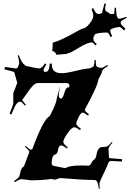

<svg xmlns="http://www.w3.org/2000/svg" viewBox="-20 -1200 780 1151"><path d="M593.8 -1133.3 606.9 -1180.2 615.2 -1175.8 609.9 -1153.8Q610.8 -1133.8 614.7 -1133.8L643.1 -1115.7Q657.7 -1115.7 664.6 -1116.7L667.5 -1153.3L675.3 -1153.8Q678.7 -1109.4 679.2 -1106L686 -1092.8Q689 -1087.9 690.9 -1087.9Q707 -1087.9 737.3 -1099.1L739.7 -1092.8Q705.1 -1076.2 705.1 -1070.3L703.1 -1060.5Q703.6 -1052.7 731.4 -1029.3L724.6 -1016.6Q703.1 -1038.1 698.2 -1038.1Q683.6 -1038.1 662.1 -1031.5Q640.6 -1024.9 640.6 -1018.6Q640.6 -1006.8 652.3 -982.9L643.1 -977.5Q629.9 -1004.9 622.1 -1004.9Q580.6 -1004.9 556.6 -997.6Q546.9 -994.1 546.9 -991Q546.9 -987.8 544.9 -985.8L539.6 -974.1Q539.6 -960.4 543.2 -952.9Q546.9 -945.3 560.5 -935.5L552.7 -927.7Q536.1 -945.8 530.8 -945.8Q505.9 -945.8 457.3 -916.5Q408.7 -887.2 402.1 -885Q395.5 -882.8 389.2 -881.1Q382.8 -879.4 382.8 -877.4L321.8 -871.6Q321.8 -869.1 321.5 -869.1Q321.3 -869.1 319.8 -871.6Q307.1 -894.5 292 -894.5Q294.9 -894.5 296.4 -944.3Q350.1 -959 436.5 -1009.3Q464.4 -1025.9 481.2 -1029.8Q498 -1033.7 518.6 -1060.8Q539.1 -1087.9 539.1 -1103.8Q539.1 -1119.6 529.3 -1147L538.6 -1150.9Q554.7 -1118.7 561.5 -1118.7L575.7 -1115.7Q582.5 -1117.7 586.9 -1119.6Q588.9 -1120.1 590.3 -1121.6Q591.8 -1123 592.8 -1123.8Q593.8 -1124.5 593.8 -1128.4ZM466.3 -208 512.2 -207Q519.5 -207 528.1 -223.6Q536.6 -240.2 544.4 -243.2Q554.7 -249.5 558.6 -273.4Q565.9 -317.9 593.3 -318.8L611.3 -319.8Q619.1 -319.8 626.5 -325Q633.8 -330.1 650.4 -349.1L654.3 -345.2Q630.4 -318.4 630.4 -307.1L633.3 -253.9Q633.3 -251 711.4 -246.1V-231.9Q660.2 -234.9 649.4 -234.9Q632.3 -234.9 629.4 -223.1Q623.5 -205.1 609.4 -176.8Q576.2 -108.9 576.2 -100.6Q576.2 -92.3 578.1 -69.8L572.3 -68.8Q568.4 -106.9 556.2 -119.1V-118.2Q553.2 -121.1 538.6 -121.1Q523.9 -121.1 494.4 -122.3Q464.8 -123.5 445.1 -125Q425.3 -126.5 389.2 -129.2Q353 -131.8 343.8 -132.3Q334.5 -132.8 325.2 -127.9Q315.9 -123 308.6 -123L287.6 -127Q228.5 -119.1 166.5 -119.1L110.4 -126Q96.2 -126 69.3 -107.9L64.5 -115.2Q85.4 -128.9 91.8 -137Q98.1 -145 102.1 -167.5Q106 -189.9 121.6 -202.1Q123.5 -204.1 125.5 -208L154.3 -284.2Q155.3 -286.1 155.3 -291.7Q155.3 -297.4 130.4 -319.8L134.3 -325.2Q157.2 -303.2 163.3 -303.2Q169.4 -303.2 171.4 -304.2L175.3 -310.1Q241.2 -488.3 278.3 -503.9Q277.8 -503.9 279.5 -507.1Q281.2 -510.3 284.4 -516.6Q287.6 -522.9 291.7 -530.8Q295.9 -538.6 300.3 -548.3Q304.7 -558.1 308.3 -567.4Q312 -576.7 315.2 -586.4Q318.4 -596.2 319.3 -604Q320.3 -611.8 326.4 -632.1Q332.5 -652.3 338.4 -681.2H339.4Q332.5 -639.2 332.5 -627V-625Q332.5 -619.1 336.2 -614Q339.8 -608.9 345.5 -608.9Q351.1 -608.9 356.7 -619.4Q362.3 -629.9 365.7 -642.6Q374.5 -676.8 391.6 -676.8H394.5Q396.5 -683.6 396.5 -688.2Q396.5 -692.9 391.4 -697.5Q386.2 -702.1 378.4 -702.1H207.5Q192.9 -702.1 177.5 -686.5Q162.1 -670.9 142.8 -642.3Q123.5 -613.8 118.4 -607.9Q113.3 -602.1 113.3 -599.9Q113.3 -597.7 135.3 -571.8L129.4 -566.9Q109.4 -590.8 102.5 -590.8Q95.7 -590.8 89.4 -586.9L78.1 -577.1Q75.2 -574.7 63.7 -549.1Q52.2 -523.4 47.4 -513.2L37.6 -518.1Q59.6 -574.7 59.6 -578.1V-641.1L83.5 -703.1L65.4 -767.1Q64.5 -770.5 6.3 -784.2L10.3 -798.8Q72.3 -789.1 78.4 -789.8Q84.5 -790.5 87.4 -797.9L92.3 -811Q95.2 -816.9 95.2 -826.4Q95.2 -835.9 86.4 -867.2L93.3 -869.1Q106.4 -827.1 128.9 -809.6Q136.7 -803.2 144 -802.7Q151.4 -802.2 176.5 -796.1Q201.7 -790 216.1 -790Q230.5 -790 249.5 -819.8L258.3 -814Q241.2 -789.6 241.2 -779.3Q241.2 -769 251.5 -769Q277.3 -769 277.3 -818.8H290.5Q290.5 -784.7 306.4 -772.9Q322.3 -761.2 349.6 -761.2Q377 -761.2 431.9 -774.7Q486.8 -788.1 502.4 -788.6Q518.1 -789.1 524.9 -793.2Q531.7 -797.4 536.1 -798.8Q546.4 -801.8 546.4 -839.8H554.2Q554.2 -813.5 555.9 -809.3Q557.6 -805.2 558.1 -803.5Q558.6 -801.8 561.3 -800.3Q564 -798.8 564.7 -798.3Q565.4 -797.9 569.6 -796.6Q573.7 -795.4 576.4 -794.2Q579.1 -793 587.2 -793Q595.2 -793 623.5 -810.1L627.4 -804.2Q605 -791 598.6 -784.2Q592.3 -777.3 591.1 -769Q589.8 -760.7 579.6 -742.4Q569.3 -724.1 568.8 -719Q568.4 -713.9 565.4 -703.6Q562.5 -693.4 556.4 -679.4Q550.3 -665.5 545.2 -654.5Q540 -643.6 531.2 -625.5L517.6 -598.6Q502.9 -569.3 495.6 -556.9Q488.3 -544.4 488.3 -539.6Q488.3 -534.7 513.2 -514.2L507.3 -506.8Q485.4 -524.9 476.6 -524.9Q464.4 -524.9 450.9 -497.3Q437.5 -469.7 437.5 -458.5Q437.5 -447.3 465.3 -428.2L459.5 -419.9Q436 -437 426.3 -437Q409.2 -437 384.3 -400.4Q359.4 -363.8 359.4 -350.1Q359.4 -336.4 386.2 -316.9L381.3 -310.1Q356.9 -328.1 347.7 -328.1Q338.4 -328.1 334 -320.3Q329.6 -312.5 328.1 -302.7Q325.2 -276.4 307.1 -272Q297.4 -269 293.5 -251.2Q289.6 -233.4 289.6 -223.6Q289.6 -207 304.2 -205.1L366.2 -192.9Q367.2 -191.9 368.9 -191.9Q370.6 -191.9 374.5 -193.8Q399.9 -208 466.3 -208Z"/></svg>

Font: Eater Caps
Style: Regular
Weight: 400
Version: Version 001.002